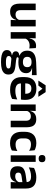

<svg xmlns="http://www.w3.org/2000/svg" viewBox="1406 -2132 916 3768"><g transform="rotate(90 1864.0 -248.0)"><path d="M179 -490.5V-195.5Q179 -165 187.2 -142.2Q195.5 -119.5 214.8 -107.2Q234 -95 266.5 -95Q296 -95 317.5 -105.5Q339 -116 353 -133.8Q367 -151.5 373.5 -173.5L393.5 -104H369.5Q361.5 -72 342.8 -45.8Q324 -19.5 291.8 -4Q259.5 11.5 211 11.5Q155 11.5 119.8 -10Q84.5 -31.5 67.8 -73.5Q51 -115.5 51 -177V-490.5ZM498.5 -490.5V0H371L375.5 -119L370.5 -129.5V-490.5Z M735 -285 702.5 -370.5H733.5Q747 -430 782.5 -464Q818 -498 881 -498Q894 -498 904.5 -496.2Q915 -494.5 923.5 -492L930.5 -364Q919.5 -367.5 905 -369.2Q890.5 -371 874.5 -371Q823.5 -371 787.8 -348.5Q752 -326 735 -285ZM610.5 0V-490.5H732.5L727 -340L738.5 -335.5V0Z M1201 -150.5Q1089.5 -150.5 1032 -194.8Q974.5 -239 974.5 -319V-326.5Q974.5 -379.5 997.5 -416.8Q1020.5 -454 1069.5 -475Q1118.5 -496 1196.5 -499L1455 -509.5V-415.5L1322 -420.5V-415Q1353.5 -408.5 1374.2 -394.2Q1395 -380 1405.5 -357.8Q1416 -335.5 1416 -304V-299.5Q1416 -227 1362.5 -188.8Q1309 -150.5 1201 -150.5ZM1195 93.5H1209Q1248 93.5 1273.5 88.2Q1299 83 1311.8 72.2Q1324.5 61.5 1324.5 44.5V43Q1324.5 22 1308.2 12.2Q1292 2.5 1256 -1L1112.5 -15L1142 -16.5Q1123.5 -13 1109.2 -6.2Q1095 0.5 1087 11.5Q1079 22.5 1079 38.5V39.5Q1079 58 1092 70.2Q1105 82.5 1131 88Q1157 93.5 1195 93.5ZM1188 190Q1117 190 1066.5 178.2Q1016 166.5 989.2 141Q962.5 115.5 962.5 73.5V71.5Q962.5 43 975 23.5Q987.5 4 1010.5 -7.5Q1033.5 -19 1063.5 -22V-27Q1025.5 -34.5 1006.2 -51.8Q987 -69 987 -99V-99.5Q987 -120.5 996.5 -135Q1006 -149.5 1024.8 -158Q1043.5 -166.5 1071 -168V-182.5L1179.5 -155.5L1144.5 -156.5Q1121.5 -156 1112.5 -150.2Q1103.5 -144.5 1103.5 -134V-133.5Q1103.5 -120.5 1117.5 -114.8Q1131.5 -109 1164 -105L1281.5 -92Q1364 -82.5 1403.2 -51.5Q1442.5 -20.5 1442.5 44V46.5Q1442.5 96 1414.5 127.8Q1386.5 159.5 1333.8 174.8Q1281 190 1206 190ZM1197.5 -239.5Q1231 -239.5 1253.2 -249Q1275.5 -258.5 1286.8 -277Q1298 -295.5 1298 -322V-327.5Q1298 -354 1287 -372.2Q1276 -390.5 1254 -399.8Q1232 -409 1198.5 -409H1197Q1161.5 -409 1139 -399.2Q1116.5 -389.5 1106 -371.2Q1095.5 -353 1095.5 -327.5V-322Q1095.5 -295.5 1106.8 -277Q1118 -258.5 1140.8 -249Q1163.5 -239.5 1197.5 -239.5Z M1742 12Q1616 12 1554.5 -46Q1493 -104 1493 -214V-278Q1493 -387 1550.5 -445.5Q1608 -504 1717.5 -504Q1791.5 -504 1841 -478Q1890.5 -452 1915.2 -404.2Q1940 -356.5 1940 -290V-272.5Q1940 -254.5 1938.2 -235.8Q1936.5 -217 1933.5 -200.5H1817.5Q1819 -228 1819.2 -252.8Q1819.5 -277.5 1819.5 -297.5Q1819.5 -332 1808.5 -356.2Q1797.5 -380.5 1775 -393Q1752.5 -405.5 1717.5 -405.5Q1666 -405.5 1641.5 -377Q1617 -348.5 1617 -296V-250.5L1617.5 -236V-197.5Q1617.5 -174.5 1624.8 -155Q1632 -135.5 1649 -121.2Q1666 -107 1694.2 -99Q1722.5 -91 1765 -91Q1811 -91 1852.8 -101.2Q1894.5 -111.5 1932 -129L1921 -28Q1887.5 -9.5 1842.2 1.2Q1797 12 1742 12ZM1561 -200.5V-285.5H1907.5V-200.5ZM1653.5 -685.5H1788L1879 -544.5V-543H1782L1723 -620.5H1718.5L1659 -543H1562.5V-544.5Z M2350 0V-294.5Q2350 -325.5 2341.8 -348Q2333.5 -370.5 2314.5 -383Q2295.5 -395.5 2262.5 -395.5Q2233.5 -395.5 2211.8 -385Q2190 -374.5 2176.2 -356.8Q2162.5 -339 2155.5 -316.5L2135.5 -386.5H2159.5Q2167.5 -419 2186.2 -445Q2205 -471 2237.2 -486.2Q2269.5 -501.5 2318 -501.5Q2374.5 -501.5 2409.5 -480.2Q2444.5 -459 2461.2 -417Q2478 -375 2478 -313V0ZM2030.5 0V-490.5H2158.5L2153.5 -371L2158.5 -360.5V0Z M2789.5 12.5Q2676 12.5 2621.2 -47.5Q2566.5 -107.5 2566.5 -216V-276Q2566.5 -384 2621.5 -443.5Q2676.5 -503 2789.5 -503Q2819 -503 2844.8 -498.2Q2870.5 -493.5 2891.8 -485.5Q2913 -477.5 2929 -468.5L2939.5 -361Q2915 -376.5 2884.8 -387Q2854.5 -397.5 2815 -397.5Q2753 -397.5 2724.2 -365.8Q2695.5 -334 2695.5 -273.5V-220.5Q2695.5 -160.5 2725.2 -128Q2755 -95.5 2817 -95.5Q2856.5 -95.5 2887 -105.8Q2917.5 -116 2944 -131L2933.5 -23Q2909 -9 2872 1.8Q2835 12.5 2789.5 12.5Z M3028.5 0V-490.5H3156.5V0ZM3092.5 -548.5Q3056 -548.5 3038.8 -565.8Q3021.5 -583 3021.5 -613.5V-616Q3021.5 -646.5 3038.8 -664Q3056 -681.5 3092.5 -681.5Q3128.5 -681.5 3146 -664Q3163.5 -646.5 3163.5 -616V-613.5Q3163.5 -582.5 3146 -565.5Q3128.5 -548.5 3092.5 -548.5Z M3553 0 3557.5 -120 3554 -131V-284.5L3553.5 -306.5Q3553.5 -354.5 3527.2 -377Q3501 -399.5 3441.5 -399.5Q3391 -399.5 3346.8 -386.2Q3302.5 -373 3265 -355.5L3276 -457.5Q3298 -469 3326.2 -479.2Q3354.5 -489.5 3389.5 -496Q3424.5 -502.5 3465 -502.5Q3525 -502.5 3566.5 -488.2Q3608 -474 3632.8 -447.5Q3657.5 -421 3668.5 -384.2Q3679.5 -347.5 3679.5 -303V0ZM3392.5 11.5Q3319.5 11.5 3281.2 -25Q3243 -61.5 3243 -129V-143Q3243 -214.5 3287 -248.8Q3331 -283 3426.5 -296L3565.5 -315L3573 -232.5L3445 -214Q3403 -208.5 3385.2 -194Q3367.5 -179.5 3367.5 -151.5V-146.5Q3367.5 -119 3384.8 -103.8Q3402 -88.5 3439 -88.5Q3472 -88.5 3495.5 -99Q3519 -109.5 3534.2 -126.8Q3549.5 -144 3556 -165.5L3574 -102H3552Q3544 -70.5 3526.2 -44.8Q3508.5 -19 3476.5 -3.8Q3444.5 11.5 3392.5 11.5Z"/></g></svg>

Font: Anek Latin SemiBold
Style: Regular
Weight: 600
Designer: Yesha Goshar
Foundry: Ek Type
Version: Version 1.003